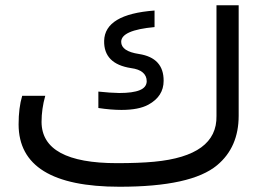

<svg xmlns="http://www.w3.org/2000/svg" viewBox="-20 -711 1007 731"><path d="M425.8 -89.8C234.7 -89.8 138.8 -142.1 138.2 -246.6C138.2 -279.8 142.9 -313 152.3 -346.2H64.5C55.3 -315.9 50.8 -279.6 50.8 -237.3C51.1 -79.1 179.2 0 435.1 0H435.5C617.5 0 741.2 -27.3 806.6 -82C861.3 -127.6 888.7 -190.4 888.7 -270.5V-690.9H804.2V-269.5C806.2 -168.3 726.9 -110.2 566.4 -95.2C528 -91.6 481.1 -89.8 425.8 -89.8ZM354.5 -362.3V-299.8C387 -294.9 416.3 -292.5 442.4 -292.5C486.3 -292.5 520.5 -299.2 544.9 -312.5C583.7 -333.7 603 -363.9 603 -403.3C603.4 -461.6 572.1 -495.6 509.3 -505.4C464 -512.2 441.4 -527.7 441.4 -551.8C441.4 -581.4 483.7 -600.1 568.4 -607.9V-670.9C442.1 -661.5 378.1 -623 376.5 -555.7C375.2 -497.1 409.3 -462.4 479 -451.7C498.9 -449.1 513.7 -443.5 523.4 -435.1C533.5 -426.6 538.6 -415.4 538.6 -401.4C538.2 -386.1 529.4 -374.8 512 -367.7C494.5 -360.5 468.6 -356.9 434.1 -356.9C411.6 -357.3 385.1 -359 354.5 -362.3Z"/></svg>

Font: Dirooz FD
Style: FD
Weight: 400
Foundry: DejaVu fonts team - Redesigned by Saber Rastikerdar
Version: Version 0.2.1